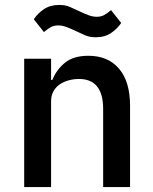

<svg xmlns="http://www.w3.org/2000/svg" viewBox="-20 -758 620 778"><path d="M78 0V-520H187V-434H192Q209 -476 243.5 -504Q278 -532 338 -532Q418 -532 462.5 -479.5Q507 -427 507 -330V0H398V-316Q398 -438 300 -438Q279 -438 258.5 -432.5Q238 -427 222 -416Q206 -405 196.5 -388Q187 -371 187 -348V0ZM368 -607Q343 -607 325 -615Q307 -623 290 -631Q267 -642 249.5 -648.5Q232 -655 216 -655Q199 -655 186 -648Q173 -641 158 -628L117 -680Q132 -703 157.5 -720.5Q183 -738 220 -738Q245 -738 263 -730Q281 -722 298 -714Q321 -703 338.5 -696.5Q356 -690 372 -690Q389 -690 402 -697Q415 -704 430 -717L471 -665Q456 -642 430.5 -624.5Q405 -607 368 -607Z"/></svg>

Font: IBM Plex Thai Medium
Style: Regular
Weight: 500
Designer: Mike Abbink, Paul van der Laan, Pieter van Rosmalen, Ben Mitchell, Mark Frömberg
Foundry: Bold Monday
Version: Version 1.0